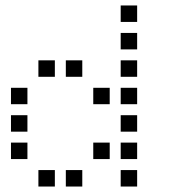

<svg xmlns="http://www.w3.org/2000/svg" viewBox="-20 -700 640 700"><path d="M421 -680Q420 -680 420 -680Q420 -680 420 -679V-621Q420 -620 420 -620Q420 -620 421 -620H479Q480 -620 480 -620Q480 -620 480 -621V-679Q480 -680 480 -680Q480 -680 479 -680ZM421 -580Q420 -580 420 -580Q420 -580 420 -579V-521Q420 -520 420 -520Q420 -520 421 -520H479Q480 -520 480 -520Q480 -520 480 -521V-579Q480 -580 480 -580Q480 -580 479 -580ZM121 -480Q120 -480 120 -480Q120 -480 120 -479V-421Q120 -420 120 -420Q120 -420 121 -420H179Q180 -420 180 -420Q180 -420 180 -421V-479Q180 -480 180 -480Q180 -480 179 -480ZM221 -480Q220 -480 220 -480Q220 -480 220 -479V-421Q220 -420 220 -420Q220 -420 221 -420H279Q280 -420 280 -420Q280 -420 280 -421V-479Q280 -480 280 -480Q280 -480 279 -480ZM421 -480Q420 -480 420 -480Q420 -480 420 -479V-421Q420 -420 420 -420Q420 -420 421 -420H479Q480 -420 480 -420Q480 -420 480 -421V-479Q480 -480 480 -480Q480 -480 479 -480ZM21 -380Q20 -380 20 -380Q20 -380 20 -379V-321Q20 -320 20 -320Q20 -320 21 -320H79Q80 -320 80 -320Q80 -320 80 -321V-379Q80 -380 80 -380Q80 -380 79 -380ZM321 -380Q320 -380 320 -380Q320 -380 320 -379V-321Q320 -320 320 -320Q320 -320 321 -320H379Q380 -320 380 -320Q380 -320 380 -321V-379Q380 -380 380 -380Q380 -380 379 -380ZM421 -380Q420 -380 420 -380Q420 -380 420 -379V-321Q420 -320 420 -320Q420 -320 421 -320H479Q480 -320 480 -320Q480 -320 480 -321V-379Q480 -380 480 -380Q480 -380 479 -380ZM21 -280Q20 -280 20 -280Q20 -280 20 -279V-221Q20 -220 20 -220Q20 -220 21 -220H79Q80 -220 80 -220Q80 -220 80 -221V-279Q80 -280 80 -280Q80 -280 79 -280ZM421 -280Q420 -280 420 -280Q420 -280 420 -279V-221Q420 -220 420 -220Q420 -220 421 -220H479Q480 -220 480 -220Q480 -220 480 -221V-279Q480 -280 480 -280Q480 -280 479 -280ZM21 -180Q20 -180 20 -180Q20 -180 20 -179V-121Q20 -120 20 -120Q20 -120 21 -120H79Q80 -120 80 -120Q80 -120 80 -121V-179Q80 -180 80 -180Q80 -180 79 -180ZM321 -180Q320 -180 320 -180Q320 -180 320 -179V-121Q320 -120 320 -120Q320 -120 321 -120H379Q380 -120 380 -120Q380 -120 380 -121V-179Q380 -180 380 -180Q380 -180 379 -180ZM421 -180Q420 -180 420 -180Q420 -180 420 -179V-121Q420 -120 420 -120Q420 -120 421 -120H479Q480 -120 480 -120Q480 -120 480 -121V-179Q480 -180 480 -180Q480 -180 479 -180ZM121 -80Q120 -80 120 -80Q120 -80 120 -79V-21Q120 -20 120 -20Q120 -20 121 -20H179Q180 -20 180 -20Q180 -20 180 -21V-79Q180 -80 180 -80Q180 -80 179 -80ZM221 -80Q220 -80 220 -80Q220 -80 220 -79V-21Q220 -20 220 -20Q220 -20 221 -20H279Q280 -20 280 -20Q280 -20 280 -21V-79Q280 -80 280 -80Q280 -80 279 -80ZM421 -80Q420 -80 420 -80Q420 -80 420 -79V-21Q420 -20 420 -20Q420 -20 421 -20H479Q480 -20 480 -20Q480 -20 480 -21V-79Q480 -80 480 -80Q480 -80 479 -80Z"/></svg>

Font: Doto Medium
Style: Regular
Weight: 500
Monospace: yes
Version: Version 1.000